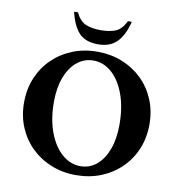

<svg xmlns="http://www.w3.org/2000/svg" viewBox="-93 -947 975 1042"><g transform="rotate(10 394.5 -426.0)"><path d="M394 10Q320 10 257 -15.5Q194 -41 147.5 -86.5Q101 -132 75 -194Q49 -256 49 -330Q49 -404 75 -466Q101 -528 147.5 -573.5Q194 -619 257 -644.5Q320 -670 394 -670Q469 -670 532 -644.5Q595 -619 641.5 -573.5Q688 -528 714 -466Q740 -404 740 -330Q740 -256 714 -194Q688 -132 641.5 -86.5Q595 -41 532 -15.5Q469 10 394 10ZM410 -42Q460 -42 498.5 -74Q537 -106 558.5 -164Q580 -222 580 -300Q580 -396 553.5 -468Q527 -540 482 -579.5Q437 -619 381 -619Q331 -619 292 -587.5Q253 -556 230.5 -498Q208 -440 208 -362Q208 -266 235 -194Q262 -122 308 -82Q354 -42 410 -42ZM390 -710Q318 -710 283 -749Q248 -788 231 -862H252Q275 -815 308.5 -801.5Q342 -788 390 -788Q438 -788 471 -801Q504 -814 528 -862H549Q531 -788 493.5 -749Q456 -710 390 -710Z"/></g></svg>

Font: Spectral SC
Style: Bold
Weight: 700
Designer: Jean-Baptiste Levee
Foundry: Production Type
Version: Version 2.001